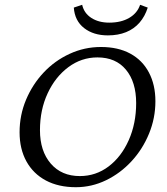

<svg xmlns="http://www.w3.org/2000/svg" viewBox="-20 -780 705 809"><path d="M299.8 8.8Q226.6 8.8 173.3 -19.5Q120.1 -47.9 91.3 -100.1Q62.5 -152.3 62.5 -222.7Q62.5 -294.9 89.8 -359.9Q117.2 -424.8 164.1 -474.6Q210.9 -524.4 273.4 -553.2Q335.9 -582 405.3 -582Q477.5 -582 528.8 -554.2Q580.1 -526.4 607.4 -474.6Q634.8 -422.9 634.8 -353.5Q634.8 -282.2 607.9 -216.8Q581.1 -151.4 534.2 -100.6Q487.3 -49.8 426.8 -20.5Q366.2 8.8 299.8 8.8ZM316.4 -38.1Q383.8 -38.1 437.5 -78.6Q491.2 -119.1 522.5 -189.5Q553.7 -259.8 553.7 -345.7Q553.7 -434.6 510.7 -486.3Q467.8 -538.1 390.6 -538.1Q323.2 -538.1 268.1 -497.1Q212.9 -456.1 180.7 -386.7Q148.4 -317.4 148.4 -231.4Q148.4 -143.6 193.8 -90.8Q239.3 -38.1 316.4 -38.1ZM570.3 -759.8 602.5 -748Q590.8 -710.9 567.9 -684.6Q544.9 -658.2 511.2 -644.5Q477.5 -630.9 434.6 -630.9Q374 -630.9 334.5 -661.6Q294.9 -692.4 291 -748L326.2 -759.8Q334 -724.6 364.7 -704.6Q395.5 -684.6 440.4 -684.6Q490.2 -684.6 524.4 -704.6Q558.6 -724.6 570.3 -759.8Z"/></svg>

Font: Crimson Pro Light
Style: Italic
Weight: 300
Italic angle: -12°
Designer: Jacques Le Bailly
Foundry: Baron von Fonthausen
Version: Version 1.003